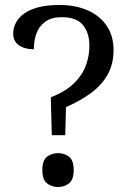

<svg xmlns="http://www.w3.org/2000/svg" viewBox="-20 -744 514 771"><path d="M184 -353Q244 -377 277.5 -410Q311 -443 325 -481.5Q339 -520 339 -560Q339 -612 313 -643.5Q287 -675 228 -675Q187 -675 162 -657Q137 -639 126.5 -610Q116 -581 116 -546Q80 -546 56.5 -562Q33 -578 33 -609Q33 -633 44.5 -654Q56 -675 79 -691Q102 -707 137 -715.5Q172 -724 220 -724Q283 -724 332 -702.5Q381 -681 408.5 -640.5Q436 -600 436 -543Q436 -488 413 -446Q390 -404 347.5 -372Q305 -340 245 -314L242 -201H188ZM150 -61Q150 -100 168.5 -114.5Q187 -129 213 -129Q239 -129 257.5 -114.5Q276 -100 276 -61Q276 -23 257.5 -8Q239 7 213 7Q187 7 168.5 -8Q150 -23 150 -61Z"/></svg>

Font: Noto Serif Georgian
Style: Regular
Weight: 400
Designer: Monotype Design Team, Akaki Razmadze
Foundry: Google LLC
Version: Version 2.002